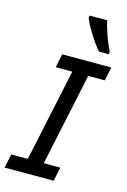

<svg xmlns="http://www.w3.org/2000/svg" viewBox="-157 -981 692 1044"><g transform="rotate(15 189.0 -459.0)"><path d="M255.9 0H-20.5L-3.9 -78.1H89.4L200.2 -599.1H106.9L123 -675.8H399.4L383.3 -599.1H290L179.2 -78.1H272.5ZM366.7 -741.7H313Q287.1 -769.5 254.6 -821.3Q222.2 -873 210 -906.7L212.4 -918H311.5Q318.8 -880.9 336.4 -832.3Q354 -783.7 369.6 -755.4Z"/></g></svg>

Font: Cadman
Style: Italic
Weight: 400
Italic angle: -12°
Designer: Paul James MIller
Foundry: High-Logic / Made with FontCreator
Version: Version 2.114;March 28, 2021;FontCreator 13.0.0.2683 64-bit